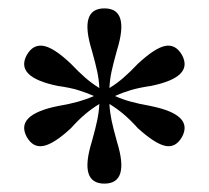

<svg xmlns="http://www.w3.org/2000/svg" viewBox="-20 -744 499 458"><path d="M229 -306Q168 -306 199 -406Q208 -438 212 -457.5Q216 -477 217 -496Q199 -485 183 -471.5Q167 -458 149 -438Q109 -401 84 -396Q59 -391 44 -417Q15 -470 118 -491Q147 -496 166.5 -501.5Q186 -507 204 -515Q186 -523 166.5 -529Q147 -535 118 -539Q15 -560 44 -613Q59 -639 84 -634.5Q109 -630 149 -592Q167 -573 183 -559Q199 -545 217 -534Q216 -554 212 -573Q208 -592 199 -624Q168 -724 229 -724Q290 -724 259 -624Q250 -592 246 -573Q242 -554 241 -534Q259 -545 275 -559Q291 -573 309 -592Q350 -630 374.5 -634.5Q399 -639 414 -613Q443 -560 340 -539Q312 -535 292 -529Q272 -523 254 -515Q272 -507 292 -501.5Q312 -496 340 -491Q443 -470 414 -417Q399 -391 374.5 -396Q350 -401 309 -438Q291 -458 275 -471.5Q259 -485 241 -496Q242 -477 246 -457.5Q250 -438 259 -406Q290 -306 229 -306Z"/></svg>

Font: Baskervville
Style: Regular
Weight: 400
Designer: Alexis Faudot, Rémi Forte, Morgane Pierson, Rafael Ribas, Tanguy Vanlaeys, Rosalie Wagner, Thomas Huot-Marchand
Foundry: ANRT
Version: Version 1.100